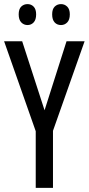

<svg xmlns="http://www.w3.org/2000/svg" viewBox="-20 -915 432 935"><path d="M197 -378 304 -714H392L238 -278V0H154V-276L0 -714H88ZM71 -845Q71 -871 83.5 -883Q96 -895 114 -895Q132 -895 144 -882.5Q156 -870 156 -845Q156 -819 144 -806Q132 -793 114 -793Q96 -793 83.5 -806Q71 -819 71 -845ZM234 -845Q234 -871 246.5 -883Q259 -895 277 -895Q295 -895 307.5 -882.5Q320 -870 320 -845Q320 -819 307.5 -806Q295 -793 277 -793Q258 -793 246 -806Q234 -819 234 -845Z"/></svg>

Font: Noto Sans Devanagari ExtraCondensed
Style: Regular
Weight: 400
Width: 2
Designer: Jelle Bosma - Monotype Design Team
Foundry: Monotype Imaging Inc.
Version: Version 2.006